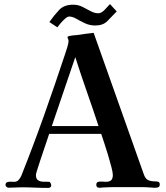

<svg xmlns="http://www.w3.org/2000/svg" viewBox="-20 -915 814 941"><path d="M463 -297H234Q263 -382 291.5 -466Q320 -550 349 -635Q376 -550 405.5 -466Q435 -382 463 -297ZM763 -10Q763 -21 757 -23.5Q751 -26 742 -26Q719 -26 705.5 -32.5Q692 -39 684 -63L439 -754Q418 -752 397.5 -749Q377 -746 356 -743Q353 -743 342 -742Q331 -741 321 -739Q311 -737 311 -733Q311 -729 313.5 -724.5Q316 -720 316 -714Q316 -704 310 -684Q304 -664 300 -653Q250 -502 197 -352.5Q144 -203 85 -55Q81 -45 72.5 -34.5Q64 -24 51 -24Q44 -24 33.5 -24.5Q23 -25 15 -22Q7 -19 7 -8Q7 -3 12 1Q17 5 22 5Q39 5 55 4Q71 3 87 3Q119 3 151.5 4.5Q184 6 217 6Q222 6 226.5 3Q231 0 231 -6Q231 -11 228 -17.5Q225 -24 220 -24Q206 -24 191 -24.5Q176 -25 166 -32Q156 -39 156 -58Q156 -62 162 -81.5Q168 -101 177 -128Q186 -155 195.5 -183Q205 -211 212 -232Q219 -253 221 -259H476Q480 -247 489.5 -218.5Q499 -190 509 -157Q519 -124 526 -96.5Q533 -69 533 -58Q533 -39 524.5 -31.5Q516 -24 498 -24Q491 -24 480 -25Q469 -26 460.5 -23.5Q452 -21 452 -9Q452 5 466 5Q470 5 474 5Q478 5 482 4Q516 2 549 2Q582 2 615 2Q641 2 667.5 2Q694 2 719 4Q726 5 732 5Q738 5 744 5Q763 5 763 -10ZM552 -859 519 -895Q510 -885 493.5 -867.5Q477 -850 462 -850Q443 -850 424 -860.5Q405 -871 384 -881.5Q363 -892 338 -892Q294 -892 269.5 -866Q245 -840 222 -807L261 -781Q266 -788 276.5 -800.5Q287 -813 299 -823.5Q311 -834 319 -834Q335 -834 354 -823Q373 -812 396.5 -801Q420 -790 447 -790Q485 -790 506.5 -812Q528 -834 552 -859Z"/></svg>

Font: UoqMunThenKhung
Style: Regular
Weight: 400
Designer: Font-Kai, 金井和夫, 宇文滿月
Foundry: Kazuo Kanai, Moonlit Owen
Version: Version 1.197